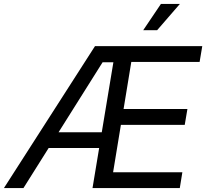

<svg xmlns="http://www.w3.org/2000/svg" viewBox="-42 -964 1057 984"><path d="M-22 0 444.8 -727.5H994.6L981 -646.5H630.9L591.3 -405.3H918.5L904.8 -324.2H577.6L537.6 -81.1H892.6L879.4 0H432.1L539.1 -645H483.9L78.1 0ZM178.7 -205.6 191.9 -286.1H526.4L513.2 -205.6ZM691.9 -809.1 782.7 -943.8H879.9L763.2 -809.1Z"/></svg>

Font: Inter 17pt
Style: Italic
Weight: 400
Italic angle: -9.3988°
Version: Version 4.001;git-66647c0bb